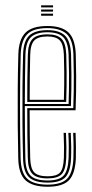

<svg xmlns="http://www.w3.org/2000/svg" viewBox="-20 -705 352 731"><path d="M161.5 6Q104.5 6 77.8 -18Q51 -42 49.5 -101.2Q48 -161.8 47.5 -229.8Q47 -297.8 47.5 -366.4Q48 -435 49.8 -497.5Q51.2 -554 76.5 -580Q101.8 -606 161 -606Q214.2 -606 240.1 -582Q266 -558 268.5 -498.8Q269.5 -472.5 270 -414.9Q270.5 -357.2 267.8 -285.2H92.8Q92.8 -234.5 93.4 -191.2Q94 -148 95 -103.8Q95.8 -64.5 110 -49.1Q124.2 -33.8 161.5 -33.8Q195.5 -33.8 208.5 -47.9Q221.5 -62 223.2 -103.5Q224 -120.8 223.8 -145.9Q223.5 -171 222.2 -199.2H231.2Q232.5 -170 232.8 -145.6Q233 -121.2 232.2 -103Q230.2 -58 214.9 -41.9Q199.5 -25.8 161.5 -25.8Q120 -25.8 103.4 -42.9Q86.8 -60 85.8 -103Q84.8 -141.8 84.2 -193.8Q83.8 -245.8 83.8 -293.2H259Q261.5 -363 261 -417.9Q260.5 -472.8 259.5 -498.8Q257.2 -556.2 232.2 -577.1Q207.2 -598 161 -598Q105.2 -598 82.8 -573.5Q60.2 -549 58.8 -497Q56.2 -403 56.2 -298.2Q56.2 -193.5 58.5 -101.8Q60 -46.2 84.2 -24.1Q108.5 -2 161.5 -2Q213 -2 235 -24Q257 -46 259.5 -101.8Q260.2 -118.5 260.1 -144.8Q260 -171 258.5 -199.2H267.8Q268.8 -173.8 269.1 -147.5Q269.5 -121.2 268.8 -101.2Q266 -42.5 241.9 -18.2Q217.8 6 161.5 6ZM161.5 -9.8Q111.5 -9.8 90.2 -30.5Q69 -51.2 67.8 -102Q66 -165.5 65.5 -234.9Q65 -304.2 65.6 -371.6Q66.2 -439 67.8 -496.2Q69 -548.5 91.1 -569.4Q113.2 -590.2 161 -590.2Q204.8 -590.2 226.5 -570.4Q248.2 -550.5 250.5 -497.8Q251.2 -477 251.9 -424Q252.5 -371 250 -301.2H74.5Q74.5 -244 75 -199.4Q75.5 -154.8 76.5 -102.8Q77.2 -56.2 95.8 -37Q114.2 -17.8 161.5 -17.8Q204.5 -17.8 221.8 -36Q239 -54.2 241.2 -102.5Q242 -120 241.9 -145.1Q241.8 -170.2 240.2 -199.2H249.5Q252.2 -143.8 250.5 -102.2Q248 -49.8 228.5 -29.8Q209 -9.8 161.5 -9.8ZM74.5 -309H241.2Q243.2 -370 242.8 -423Q242.2 -476 241.2 -497.2Q239.2 -545 220.6 -563.6Q202 -582.2 161 -582.2Q117.5 -582.2 97.8 -563.4Q78 -544.5 76.8 -496Q75.8 -459.8 75.2 -410.1Q74.8 -360.5 74.5 -309ZM83.8 -317Q83.8 -358.8 84.2 -403.1Q84.8 -447.5 86 -495.8Q87 -539.5 104 -556.9Q121 -574.2 161 -574.2Q197.8 -574.2 214.1 -557.6Q230.5 -541 232.2 -497Q233 -477.8 233.6 -429.9Q234.2 -382 232 -317ZM93 -325H223.2Q225 -383 224.5 -430.6Q224 -478.2 223.2 -496.8Q221.5 -537 207.2 -551.6Q193 -566.2 161 -566.2Q125 -566.2 110.4 -550.8Q95.8 -535.2 95 -495.5Q94 -455 93.5 -414.5Q93 -374 93 -325ZM136.5 -676.8V-684.8H182V-676.8ZM136.5 -660.8V-668.8H182V-660.8ZM136.5 -645V-653H182V-645Z"/></svg>

Font: Big Shoulders Inline Display Light
Style: Regular
Weight: 300
Designer: Patric King
Foundry: XO Type Co
Version: Version 1.000